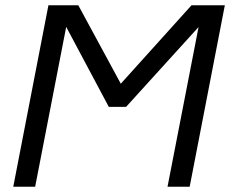

<svg xmlns="http://www.w3.org/2000/svg" viewBox="-20 -708 873 728"><path d="M615.2 0 732.9 -605.5 458 -302.7H392.6L231 -606L113.3 0H30.3L163.6 -688H276.9L438 -390.6L706.1 -688H832.5L699.2 0Z"/></svg>

Font: Liberation Sans
Style: Italic
Weight: 400
Italic angle: -12°
Designer: Steve Matteson
Foundry: Ascender Corporation
Version: Version 2.1.5